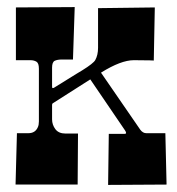

<svg xmlns="http://www.w3.org/2000/svg" viewBox="-20 -521 500 542"><path d="M402.8 -350.6 357.9 -351.1Q321.3 -351.1 265.1 -315.9L376 -154.8Q383.3 -145 393.1 -145H446.8L450.2 0L285.2 1L287.1 -143.1H332Q339.4 -143.1 333 -152.8L234.9 -296.9L129.9 -230Q127 -228.5 127 -225.1V-184.1Q127 -168.9 136.2 -156.5Q145.5 -144 165 -144H200.2L199.2 0H23.9L27.8 -145H60.1Q79.6 -145 86.9 -162.1Q89.8 -168.5 89.8 -178.2V-327.1Q89.8 -342.8 82.8 -346.9Q75.7 -351.1 65.9 -351.1H24.9V-500L190.9 -501L186 -353H154.8Q142.1 -353 134.5 -349.4Q127 -345.7 127 -330.1V-277.8Q127 -275.4 127.4 -273.4Q127.9 -271.5 131.8 -272.9Q156.7 -288.6 171.6 -297.6Q186.5 -306.6 195.3 -312.3Q204.1 -317.9 211.9 -322.3Q244.1 -342.3 249 -351.6Q256.8 -365.7 256.8 -386.2V-498L417 -500L414.1 -350.1Q410.2 -350.1 402.8 -350.6Z"/></svg>

Font: Smokum
Style: Regular
Weight: 400
Designer: Astigmatic (AOETI)
Foundry: Astigmatic (AOETI)
Version: Version 1.001